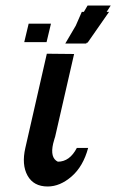

<svg xmlns="http://www.w3.org/2000/svg" viewBox="-20 -668 422 697"><path d="M68 -515 84 -582H165L149 -515ZM228 -513 277 -625H376L298 -513ZM217 -510 298 -648H382L293 -510ZM72 -131 150 -473Q166 -473 199 -472.5Q232 -472 249 -472L180 -171L178 -165L173 -147Q161 -95 190 -81Q233 -81 259 -131H300Q282 -64 240 -27.5Q198 9 153 9Q102 9 80 -30.5Q58 -70 72 -131Z"/></svg>

Font: Coval
Style: Italic
Weight: 400
Foundry: Context Ltd
Version: Version 001.000